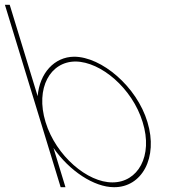

<svg xmlns="http://www.w3.org/2000/svg" viewBox="-179 -789 788 799"><path d="M-9.4 -281 -155.5 -759 -158.6 -769H-138.6L-135.5 -759L-22.3 -388.7C-14.3 -484.9 47.4 -552.3 129.4 -553C243.4 -553 390.3 -429 434.6 -281C480.1 -132 410.7 -9 295.4 -10C212.6 -10 110.1 -77.5 43.5 -173.4L90.4 -20L93.4 -10H73.4L70.4 -20ZM10.6 -281C53.7 -140 185.6 -29 289.3 -30C394.3 -30 459 -139 414.6 -281C371.5 -422 240.8 -532 135.5 -533C30.5 -533 -32.8 -423 10.6 -281Z"/></svg>

Font: Nordica Plus
Style: NordicaClassicUltLtCondOpObl
Weight: 300
Version: Version 1.01